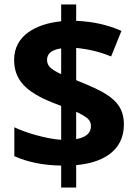

<svg xmlns="http://www.w3.org/2000/svg" viewBox="-20 -779 610 857"><path d="M43 -512C43 -468 56 -432 83 -402C110 -372 155 -344 220 -319L253 -306V-155C187 -159 93 -187 44 -211V-82C104 -55 174 -41 253 -40V58H320V-42C437 -52 533 -105 533 -223C533 -291 502 -327 456 -357C429 -375 383 -396 320 -421V-565C373 -560 425 -548 476 -527L522 -641C462 -668 395 -683 320 -686V-759H253V-684C143 -673 43 -622 43 -512ZM386 -216C386 -185 364 -166 320 -158V-280C342 -270 359 -260 370 -251C381 -242 386 -230 386 -216ZM190 -512C190 -540 211 -557 253 -563V-448C231 -458 215 -468 205 -477C195 -486 190 -498 190 -512Z"/></svg>

Font: Passageway
Style: Regular
Weight: 700
Foundry: Ascender Corporation
Version: Version 1.11